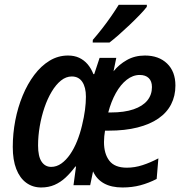

<svg xmlns="http://www.w3.org/2000/svg" viewBox="-20 -786 782 815"><path d="M154.8 9.8Q118.7 9.8 91.3 -10.3Q64 -30.3 49.1 -68.6Q34.2 -106.9 34.2 -162.1Q34.2 -218.8 44.9 -274.7Q55.7 -330.6 76.2 -380.1Q96.7 -429.7 125.5 -468Q154.3 -506.3 190.4 -528.3Q226.6 -550.3 268.6 -550.3Q295.4 -550.3 315.9 -540.8Q336.4 -531.2 351.6 -513.7Q366.7 -496.1 376.5 -471.2H379.9L402.8 -540.5H473.6L461.9 -483.4Q484.9 -512.2 518.6 -531.2Q552.2 -550.3 595.2 -550.3Q653.8 -550.3 689.2 -516.4Q724.6 -482.4 724.6 -422.9Q724.6 -378.9 706.5 -343.5Q688.5 -308.1 652.6 -283.2Q616.7 -258.3 563.7 -244.9Q510.7 -231.4 441.4 -231.4H425.8Q423.8 -219.7 422.6 -207.5Q421.4 -195.3 421.4 -183.1Q421.4 -133.3 444.1 -103.8Q466.8 -74.2 518.6 -74.2Q551.8 -74.2 585 -85Q618.2 -95.7 652.3 -113.8L645 -26.4Q610.8 -8.8 575.7 0.5Q540.5 9.8 500 9.8Q452.6 9.8 421.4 -7.6Q390.1 -24.9 375 -58.6L362.8 0H292L302.7 -79.1H299.8Q279.8 -52.2 258.3 -32.2Q236.8 -12.2 211.4 -1.2Q186 9.8 154.8 9.8ZM197.3 -77.6Q220.2 -77.6 240.5 -92Q260.7 -106.4 277.6 -130.9Q294.4 -155.3 307.1 -186.8Q319.8 -218.3 328.1 -253.4Q336.9 -289.6 340.8 -319.6Q344.7 -349.6 344.7 -375.5Q344.7 -415.5 329.3 -438.5Q314 -461.4 284.7 -461.4Q260.3 -461.4 238.8 -444.1Q217.3 -426.8 199.5 -397Q181.6 -367.2 168.7 -329.3Q155.8 -291.5 148.7 -250Q141.6 -208.5 141.6 -168.5Q141.6 -122.1 156.5 -99.9Q171.4 -77.6 197.3 -77.6ZM439.5 -308.6H450.2Q507.8 -308.6 546.9 -322Q585.9 -335.4 605.5 -359.6Q625 -383.8 625 -416.5Q625 -441.4 611.3 -454.6Q597.7 -467.8 573.2 -467.8Q543.9 -467.8 517.8 -447.3Q491.7 -426.8 471.7 -390.9Q451.7 -355 439.5 -308.6ZM373.5 -605.5 374 -616.7Q393.6 -639.2 413.6 -664.8Q433.6 -690.4 451.7 -716.6Q469.7 -742.7 483.9 -765.6H603.5L603 -756.8Q592.8 -743.2 573 -722.7Q553.2 -702.1 529.8 -679.9Q506.3 -657.7 483.9 -637.9Q461.4 -618.2 444.8 -605.5Z"/></svg>

Font: Open Sans SemiCondensed SemiBold
Style: Italic
Weight: 600
Width: 4
Italic angle: -12°
Designer: Monotype Design Team
Foundry: Monotype Imaging Inc.
Version: Version 3.000